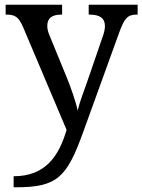

<svg xmlns="http://www.w3.org/2000/svg" viewBox="-20 -556 605 816"><path d="M38 193V240H47C224 240 264 198 334 4L486 -416C509 -480 523 -494 562 -494H565V-536H357V-494H360C404 -494 426 -479 426 -445C426 -434 423 -418 417 -402L350 -207C336 -167 319 -124 310 -86C304 -119 281 -185 262 -231L189 -409C183 -424 181 -435 181 -446C181 -479 201 -494 241 -494H244V-536H4V-494H7C46 -494 60 -482 78 -441L263 -4C230 108 173 193 38 193Z"/></svg>

Font: Noto Serif Balinese
Style: Regular
Weight: 400
Designer: Monotype Design Team
Foundry: Monotype Imaging Inc.
Version: Version 2.005